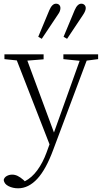

<svg xmlns="http://www.w3.org/2000/svg" viewBox="-31 -766 551 1039"><path d="M312 -446V-472H500V-446L438 -438L258 42Q218 151 170.5 202Q123 253 67 253Q39 253 15.5 241.5Q-8 230 -11 208Q-8 194 5.5 186.5Q19 179 35 179Q50 179 64.5 186Q79 193 95 207L103 215Q141 196 171 155Q201 114 221 59L237 15L60 -439L-7 -446V-472H205V-445L117 -438L261 -49L400 -437ZM176 -567 236 -711Q251 -746 272 -746Q283 -746 289.5 -739.5Q296 -733 296 -722Q296 -715 293 -706Q290 -697 281 -685L195 -556ZM313 -567 373 -711Q388 -746 409 -746Q419 -746 426 -739.5Q433 -733 433 -722Q433 -715 429.5 -706Q426 -697 418 -685L332 -556Z"/></svg>

Font: Source Serif Pro Light
Style: Regular
Weight: 300
Designer: Frank Grießhammer
Foundry: Adobe Systems Incorporated
Version: Version 3.001;hotconv 1.0.111;makeotfexe 2.5.65597